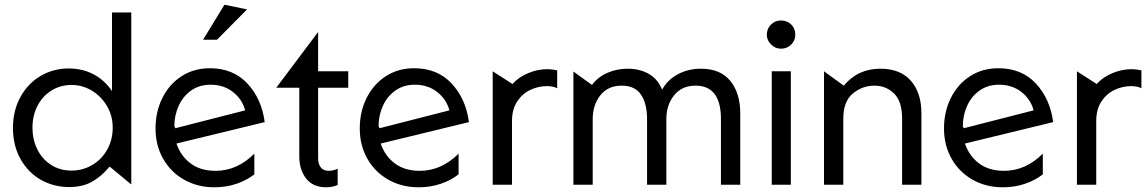

<svg xmlns="http://www.w3.org/2000/svg" viewBox="-20 -785 4873 816"><path d="M538 -732H456V-398Q425 -444 378 -469Q331 -494 271 -494Q207 -494 153 -462.5Q99 -431 67 -373Q35 -315 35 -241Q35 -167 67 -109.5Q99 -52 153.5 -21Q208 10 274 10Q330 10 370 -12Q410 -34 446 -77L538 -1ZM118 -242Q118 -295 140 -336.5Q162 -378 200 -401Q238 -424 284 -424Q330 -424 370 -400Q410 -376 434.5 -334.5Q459 -293 459 -242Q459 -191 435.5 -149Q412 -107 371.5 -83.5Q331 -60 284 -60Q234 -60 196 -85Q158 -110 138 -151.5Q118 -193 118 -242Z M896 -59Q832 -59 790 -90.5Q748 -122 730 -175L1105 -266Q1092 -365 1031.5 -430Q971 -495 872 -495Q804 -495 751.5 -461Q699 -427 670 -368.5Q641 -310 641 -239Q641 -167 673.5 -110Q706 -53 763 -21Q820 11 891 11Q942 11 985.5 -4Q1029 -19 1061 -44V-132Q988 -59 896 -59ZM875 -425Q930 -425 969.5 -394.5Q1009 -364 1022 -316L725 -240L721 -249Q721 -294 739 -334.5Q757 -375 792 -400Q827 -425 875 -425ZM843 -616H902L1030 -745L934 -765Z M1366 11Q1394 11 1415 1V-68Q1396 -59 1376 -59Q1354 -59 1343 -74Q1332 -89 1332 -112V-412H1460V-482H1332V-649L1154 -412H1252V-120Q1252 -64 1281 -26.5Q1310 11 1366 11Z M1764 -59Q1700 -59 1658 -90.5Q1616 -122 1598 -175L1973 -266Q1960 -365 1899.5 -430Q1839 -495 1740 -495Q1672 -495 1619.5 -461Q1567 -427 1538 -368.5Q1509 -310 1509 -239Q1509 -167 1541.5 -110Q1574 -53 1631 -21Q1688 11 1759 11Q1810 11 1853.5 -4Q1897 -19 1929 -44V-132Q1856 -59 1764 -59ZM1743 -425Q1798 -425 1837.5 -394.5Q1877 -364 1890 -316L1593 -240L1589 -249Q1589 -294 1607 -334.5Q1625 -375 1660 -400Q1695 -425 1743 -425Z M2306 -491Q2266 -491 2225.5 -474.5Q2185 -458 2158 -428L2074 -482V0H2156V-271Q2156 -321 2178.5 -354.5Q2201 -388 2235 -403.5Q2269 -419 2304 -419Q2331 -419 2348 -410V-486Q2326 -491 2306 -491Z M3126 0V-304Q3126 -389 3084 -441Q3042 -493 2959 -493Q2905 -493 2861 -469.5Q2817 -446 2794 -404Q2775 -450 2736.5 -471.5Q2698 -493 2647 -493Q2602 -493 2561.5 -475.5Q2521 -458 2496 -424L2417 -481V0H2499V-279Q2499 -339 2531.5 -380Q2564 -421 2622 -421Q2679 -421 2704.5 -382.5Q2730 -344 2730 -279V0H2812V-279Q2812 -339 2845 -380Q2878 -421 2936 -421Q3044 -421 3044 -279V0Z M3341 -482H3260V0H3341ZM3239 -637Q3239 -614 3257 -596Q3275 -578 3299 -578Q3325 -578 3342.5 -595.5Q3360 -613 3360 -637Q3360 -664 3342.5 -681Q3325 -698 3299 -698Q3274 -698 3256.5 -680.5Q3239 -663 3239 -637Z M3722 -493Q3626 -493 3566 -421L3482 -482V0H3564V-280Q3564 -354 3604.5 -387.5Q3645 -421 3696 -421Q3746 -421 3780 -387.5Q3814 -354 3814 -280V0H3896V-303Q3896 -391 3851 -442Q3806 -493 3722 -493Z M4247 -59Q4183 -59 4141 -90.5Q4099 -122 4081 -175L4456 -266Q4443 -365 4382.5 -430Q4322 -495 4223 -495Q4155 -495 4102.5 -461Q4050 -427 4021 -368.5Q3992 -310 3992 -239Q3992 -167 4024.5 -110Q4057 -53 4114 -21Q4171 11 4242 11Q4293 11 4336.5 -4Q4380 -19 4412 -44V-132Q4339 -59 4247 -59ZM4226 -425Q4281 -425 4320.5 -394.5Q4360 -364 4373 -316L4076 -240L4072 -249Q4072 -294 4090 -334.5Q4108 -375 4143 -400Q4178 -425 4226 -425Z M4789 -491Q4749 -491 4708.5 -474.5Q4668 -458 4641 -428L4557 -482V0H4639V-271Q4639 -321 4661.5 -354.5Q4684 -388 4718 -403.5Q4752 -419 4787 -419Q4814 -419 4831 -410V-486Q4809 -491 4789 -491Z"/></svg>

Font: Geom Light
Style: Regular
Weight: 300
Version: Version 1.102